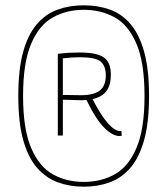

<svg xmlns="http://www.w3.org/2000/svg" viewBox="-20 -912 631 724"><path d="M296 -208Q243 -208 198 -224.5Q153 -241 119.5 -279.5Q86 -318 67.5 -384Q49 -450 49 -550Q49 -651 67.5 -717Q86 -783 119.5 -821.5Q153 -860 198 -876Q243 -892 296 -892Q349 -892 394 -876Q439 -860 472 -821.5Q505 -783 523.5 -717Q542 -651 542 -550Q542 -450 523.5 -384Q505 -318 472 -279.5Q439 -241 394 -224.5Q349 -208 296 -208ZM296 -226Q361 -226 412.5 -254.5Q464 -283 494.5 -354Q525 -425 525 -550Q525 -676 494.5 -747Q464 -818 412.5 -846.5Q361 -875 296 -875Q231 -875 179.5 -846.5Q128 -818 97.5 -747Q67 -676 67 -550Q67 -425 97.5 -354Q128 -283 179.5 -254.5Q231 -226 296 -226ZM431 -399Q405 -399 373.5 -430Q342 -461 306 -535Q302 -535 297.5 -534.5Q293 -534 288 -534Q271 -534 254 -535Q237 -536 217 -536V-401H198V-709Q222 -712 240 -713Q258 -714 281 -714Q345 -714 371.5 -695.5Q398 -677 398 -630Q398 -592 382 -569.5Q366 -547 329 -538Q361 -476 387 -447Q413 -418 432 -418Q436 -418 438 -418L439 -400Q435 -399 431 -399ZM286 -553Q333 -553 356 -570.5Q379 -588 379 -628Q379 -662 360.5 -679Q342 -696 282 -696Q261 -696 249.5 -695Q238 -694 217 -692V-554Q253 -553 286 -553Z"/></svg>

Font: Georama Thin
Style: Regular
Weight: 100
Designer: Jean-Baptiste Levee
Foundry: Production Type
Version: Version 1.000